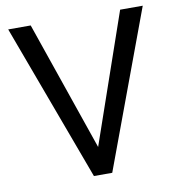

<svg xmlns="http://www.w3.org/2000/svg" viewBox="-80 -784 796 857"><g transform="rotate(-10 318.0 -355.5)"><path d="M317.9 -124.5 521 -710.9H623.5L359.9 0H276.9L13.7 -710.9H115.7Z"/></g></svg>

Font: Vazir FD-UI
Style: Regular-FD-UI
Weight: 400
Designer: Saber Rastikerdar
Foundry: Saber Rastikerdar
Version: Version 30.1.0